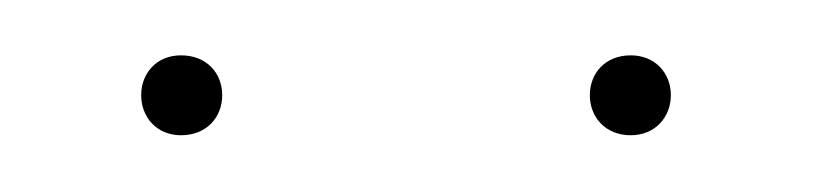

<svg xmlns="http://www.w3.org/2000/svg" viewBox="-20 -723 288 68"><path d="M44.1 -703.4C35.4 -703.4 30 -697 30 -689.3C30 -681.6 35.4 -675.1 44.1 -675.1C53.3 -675.1 58.7 -681.6 58.7 -689.3C58.7 -697 53.3 -703.4 44.1 -703.4ZM203.4 -703.4C194.3 -703.4 188.9 -697 188.9 -689.3C188.9 -681.6 194.3 -675.1 203.4 -675.1C212.1 -675.1 217.6 -681.6 217.6 -689.3C217.6 -697 212.1 -703.4 203.4 -703.4Z"/></svg>

Font: Fira Sans Hair
Style: Regular
Weight: 100
Designer: bBox Type GmbH & Carrois Corporate GbR & Edenspiekermann AG
Foundry: bBox Type GmbH & Carrois Corporate GbR & Edenspiekermann AG
Version: Version 4.300;PS 004.300;hotconv 1.0.88;makeotf.lib2.5.64775